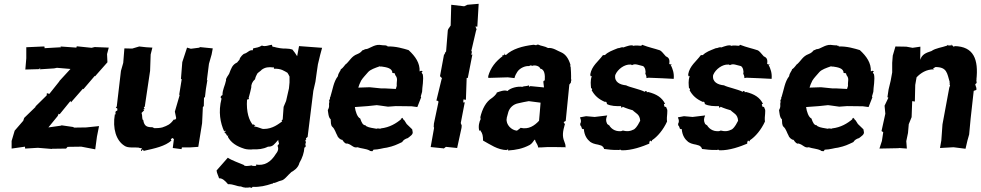

<svg xmlns="http://www.w3.org/2000/svg" viewBox="-20 -777 5149 1008"><path d="M234 -108 283 -168 288 -180 293 -177 350 -247 353 -240 415 -311 418 -309 477 -378 480 -377 483 -381 544 -450 542 -493 551 -527 477 -530 461 -526 383 -534 381 -527 297 -533 301 -529 214 -524V-532L208 -533L118 -529V-471L113 -412L184 -414L193 -421L188 -413L264 -418L279 -421L350 -415L293 -353L290 -348L239 -284L226 -288L225 -276L166 -218L167 -216L107 -158L102 -143L57 -91L41 -37V3L111 -7L112 3L179 -1L252 5L254 4L327 3L332 -3L335 -6L407 -7L480 7L489 -60L500 -115L432 -108L367 -107L366 -110L304 -119L298 -117Z M791 -104C783 -111 788 -101 781 -109C753 -109 737 -113 732 -147C724 -148 729 -169 723 -184L737 -198L732 -201L739 -205L735 -214L740 -217L768 -405L771 -491L780 -527L747 -529L711 -533L674 -522L633 -523L627 -447L615 -405L593 -218L588 -212L596 -207V-197L588 -193C582 -178 592 -179 584 -178C588 -182 588 -173 583 -177C570 -102 590 -39 633 -12C652 2 685 -5 708 -2C719 3 718 -1 725 1C721 12 719 7 721 16C730 14 727 4 727 7C735 16 740 17 735 15C793 2 847 -9 881 -40C871 -42 883 -52 881 -48C883 -51 880 -57 893 -47L887 0L933 6L935 -3H976L1021 -6L1041 -130L1043 -171L1045 -215L1050 -220L1051 -264L1056 -267L1061 -310L1069 -358L1066 -355L1077 -442L1091 -491L1097 -523L1027 -530L1029 -527L982 -521L962 -527L937 -451L930 -363L934 -361L921 -281L923 -277L898 -191L905 -157C901 -144 892 -151 892 -149C873 -123 860 -118 832 -108C820 -105 806 -104 791 -104Z M1441 -43V-38L1445 -22L1437 -12C1442 0 1443 13 1429 30C1401 76 1367 94 1324 87C1327 92 1326 96 1310 94C1310 96 1315 94 1304 93C1298 99 1306 100 1302 91C1286 95 1262 97 1260 89C1235 78 1198 66 1176 51L1117 118C1118 132 1127 147 1130 159C1147 158 1162 172 1177 190C1207 189 1222 202 1245 202C1259 209 1278 210 1294 206C1285 208 1302 205 1296 211C1298 207 1302 212 1306 204C1344 206 1376 198 1409 187C1409 187 1407 191 1416 183C1423 186 1443 173 1456 171C1474 168 1489 144 1510 126C1520 121 1546 105 1552 78C1567 53 1577 23 1578 -2C1590 -7 1582 -12 1585 -11L1583 -20L1586 -30L1583 -41L1588 -45L1586 -51L1595 -58L1625 -300L1636 -348L1643 -398L1649 -439L1661 -489L1671 -526L1550 -535L1540 -482C1533 -494 1524 -506 1515 -517C1505 -520 1494 -522 1482 -522C1464 -521 1438 -525 1414 -532C1416 -527 1411 -529 1407 -542C1395 -541 1370 -530 1355 -538C1339 -528 1328 -527 1309 -523L1307 -513C1287 -516 1283 -500 1260 -494C1260 -494 1240 -480 1237 -463C1233 -460 1228 -452 1225 -449C1199 -437 1194 -418 1183 -390C1182 -386 1163 -364 1167 -356C1161 -326 1148 -308 1148 -278C1136 -272 1140 -267 1138 -266L1143 -259C1125 -189 1137 -131 1157 -87C1167 -95 1157 -90 1166 -89C1166 -89 1163 -87 1158 -83C1165 -74 1167 -76 1169 -72C1161 -76 1174 -71 1167 -68C1175 -70 1171 -56 1179 -68C1175 -61 1178 -55 1174 -63C1191 -28 1222 -9 1263 4C1274 8 1300 9 1307 7C1336 8 1361 6 1387 -7C1413 -6 1420 -20 1441 -43ZM1500 -375V-344L1497 -313L1482 -247L1469 -216L1464 -148C1463 -152 1454 -141 1462 -140C1443 -127 1412 -100 1365 -100C1353 -99 1337 -111 1314 -113C1318 -117 1311 -118 1321 -116C1318 -120 1308 -128 1308 -121C1288 -144 1272 -188 1277 -255C1287 -252 1290 -264 1284 -264L1286 -265C1293 -291 1295 -298 1299 -317C1298 -333 1305 -349 1319 -361C1322 -376 1326 -380 1331 -391C1337 -398 1350 -405 1354 -411C1372 -424 1390 -426 1414 -423C1420 -427 1417 -419 1418 -416C1457 -418 1472 -404 1489 -395C1493 -389 1497 -382 1500 -375Z M2146 -87 2144 -98 2115 -126 2103 -145C2097 -149 2095 -154 2093 -159L2089 -154C2091 -161 2079 -149 2087 -152C2060 -129 2025 -108 1980 -103C1974 -98 1967 -106 1957 -101C1937 -105 1919 -106 1904 -114C1902 -115 1901 -116 1899 -119C1885 -120 1879 -132 1871 -155C1856 -161 1846 -192 1843 -215L1911 -220L1958 -225L1974 -223L2017 -217L2058 -220L2141 -219L2171 -215L2191 -266L2189 -271C2191 -276 2194 -289 2196 -295C2196 -318 2206 -360 2199 -389C2190 -385 2199 -393 2198 -390C2197 -394 2188 -396 2199 -401C2194 -405 2193 -408 2183 -402C2185 -446 2161 -481 2125 -514C2098 -522 2057 -535 2013 -533C2018 -538 2016 -530 2010 -539C2015 -536 1999 -536 2007 -539C1982 -538 1978 -543 1961 -541C1932 -536 1916 -519 1899 -519C1895 -519 1891 -514 1883 -513C1876 -505 1871 -499 1856 -493C1826 -482 1817 -459 1797 -441C1791 -439 1785 -423 1769 -413C1769 -405 1756 -395 1754 -377C1731 -348 1727 -308 1714 -267C1709 -265 1717 -259 1708 -252L1709 -241C1704 -225 1713 -221 1701 -199C1703 -188 1704 -159 1716 -151C1717 -136 1716 -119 1725 -111C1738 -100 1743 -78 1751 -65C1753 -56 1768 -42 1777 -43C1785 -30 1797 -19 1801 -24C1829 -18 1834 2 1857 -4C1875 3 1901 3 1920 13C1923 16 1923 16 1935 17C1940 10 1943 8 1938 9C1972 8 1990 0 2011 -2C2048 -10 2061 -17 2091 -31C2098 -43 2110 -49 2121 -52C2133 -62 2151 -71 2146 -87ZM2055 -383C2071 -363 2061 -353 2063 -326L2058 -310L1999 -313H1980L1921 -319L1861 -317C1865 -331 1868 -337 1876 -354C1886 -370 1898 -381 1913 -399C1925 -412 1948 -420 1974 -429C1983 -429 1974 -423 1982 -428C2010 -424 2040 -419 2040 -394C2056 -391 2051 -396 2055 -383Z M2380 0 2403 -106 2404 -118 2399 -131 2420 -240 2412 -239 2413 -255 2426 -253 2430 -368H2436L2460 -491L2454 -489L2458 -507L2454 -508L2479 -615L2482 -623L2476 -638L2486 -637L2493 -757L2434 -752L2417 -744L2349 -752L2346 -643L2336 -628L2334 -626L2331 -618L2322 -507L2315 -498L2316 -494L2311 -490L2290 -377L2301 -366L2299 -364L2271 -249L2280 -247L2282 -242L2258 -128L2257 -111L2259 -106L2241 -5L2310 2L2307 5L2321 -6Z M2946 -127C2948 -118 2942 -124 2945 -124L2944 -128L2939 -136L2950 -142L2969 -333L2977 -343L2979 -359C2986 -356 2981 -357 2978 -355C2979 -386 2977 -414 2976 -426C2971 -433 2971 -433 2976 -433C2965 -473 2947 -493 2927 -502C2906 -510 2884 -528 2857 -525C2840 -535 2821 -535 2805 -543C2800 -541 2802 -545 2794 -539C2790 -542 2794 -539 2781 -542C2722 -535 2670 -520 2636 -488C2628 -491 2626 -494 2630 -498C2629 -486 2619 -485 2616 -486C2616 -481 2625 -480 2621 -484C2581 -454 2556 -422 2543 -377C2547 -377 2540 -377 2544 -368L2646 -371L2681 -367C2684 -380 2690 -391 2696 -400C2710 -421 2739 -432 2757 -430C2771 -438 2771 -431 2773 -431C2789 -438 2814 -429 2816 -417C2840 -413 2842 -382 2840 -355C2831 -352 2833 -350 2833 -343L2836 -318L2764 -325C2759 -319 2762 -319 2754 -330C2752 -323 2735 -327 2722 -321C2697 -325 2659 -315 2644 -299C2630 -307 2601 -296 2588 -291C2588 -283 2567 -265 2562 -262C2532 -243 2512 -207 2501 -159C2507 -162 2499 -154 2504 -153C2496 -138 2490 -114 2496 -91C2503 -92 2505 -94 2503 -90C2513 -77 2516 -64 2516 -39C2553 -19 2592 10 2641 11C2641 2 2644 14 2643 8C2655 9 2644 9 2648 13C2690 10 2723 4 2761 -16C2773 -23 2779 -34 2786 -43C2786 -44 2787 -44 2790 -42C2788 -35 2801 -23 2805 -6C2803 1 2814 -5 2820 -3L2855 -5H2888L2948 -4L2949 -1C2950 -19 2946 -23 2943 -33C2931 -62 2934 -85 2946 -127ZM2649 -190C2656 -211 2674 -230 2702 -235C2720 -240 2737 -242 2756 -246L2818 -238L2814 -189L2810 -143C2786 -117 2755 -96 2713 -106C2710 -102 2699 -95 2694 -91C2666 -93 2635 -122 2640 -155C2643 -158 2641 -150 2639 -153C2641 -161 2649 -188 2649 -190Z M3243 -93 3250 -90C3218 -83 3191 -96 3177 -121C3179 -117 3177 -120 3168 -126C3160 -142 3160 -153 3168 -171L3102 -163L3057 -167L3025 -161C3024 -159 3036 -144 3026 -127C3026 -113 3029 -121 3033 -109C3034 -101 3037 -100 3041 -99C3043 -100 3044 -100 3045 -100C3048 -64 3063 -45 3079 -32C3103 -17 3111 -22 3136 -13C3142 -11 3152 -1 3151 5C3182 8 3188 11 3224 10C3226 13 3238 5 3242 12C3296 14 3356 -9 3389 -23C3389 -29 3388 -30 3392 -38C3401 -40 3394 -34 3398 -36C3404 -31 3403 -43 3402 -40C3432 -59 3463 -97 3482 -139C3478 -168 3489 -195 3480 -208C3477 -213 3481 -216 3468 -217C3468 -217 3470 -229 3467 -221C3467 -221 3462 -234 3472 -231C3456 -265 3427 -283 3383 -294C3381 -293 3378 -293 3375 -293C3375 -294 3380 -296 3371 -299C3367 -300 3369 -298 3365 -295C3338 -309 3285 -319 3267 -329C3235 -332 3204 -346 3210 -383C3223 -415 3260 -440 3289 -438C3295 -440 3295 -435 3298 -435C3315 -445 3332 -435 3356 -430C3366 -424 3372 -405 3368 -390C3368 -390 3375 -378 3374 -367L3385 -369L3459 -366L3517 -363C3520 -394 3511 -416 3502 -435L3499 -436C3510 -440 3509 -441 3507 -436C3495 -440 3501 -445 3493 -439C3498 -465 3491 -475 3476 -481C3461 -498 3452 -510 3444 -513C3411 -524 3390 -527 3351 -542C3348 -534 3343 -537 3327 -538C3315 -538 3308 -538 3307 -536C3295 -544 3270 -534 3253 -528C3242 -532 3234 -523 3224 -524C3192 -511 3173 -505 3155 -487C3155 -489 3149 -488 3145 -487C3121 -454 3087 -432 3079 -387C3081 -383 3077 -373 3087 -378C3078 -352 3082 -332 3083 -315C3090 -312 3090 -304 3086 -304C3101 -276 3122 -256 3158 -241C3157 -248 3168 -240 3166 -231C3186 -220 3216 -219 3242 -220C3239 -220 3240 -217 3244 -210C3251 -217 3250 -218 3248 -217C3268 -208 3294 -200 3302 -198C3317 -182 3339 -178 3341 -143C3334 -131 3326 -111 3309 -98C3289 -88 3274 -85 3243 -93Z M3757 -93 3764 -90C3732 -83 3705 -96 3691 -121C3693 -117 3691 -120 3682 -126C3674 -142 3674 -153 3682 -171L3616 -163L3571 -167L3539 -161C3538 -159 3550 -144 3540 -127C3540 -113 3543 -121 3547 -109C3548 -101 3551 -100 3555 -99C3557 -100 3558 -100 3559 -100C3562 -64 3577 -45 3593 -32C3617 -17 3625 -22 3650 -13C3656 -11 3666 -1 3665 5C3696 8 3702 11 3738 10C3740 13 3752 5 3756 12C3810 14 3870 -9 3903 -23C3903 -29 3902 -30 3906 -38C3915 -40 3908 -34 3912 -36C3918 -31 3917 -43 3916 -40C3946 -59 3977 -97 3996 -139C3992 -168 4003 -195 3994 -208C3991 -213 3995 -216 3982 -217C3982 -217 3984 -229 3981 -221C3981 -221 3976 -234 3986 -231C3970 -265 3941 -283 3897 -294C3895 -293 3892 -293 3889 -293C3889 -294 3894 -296 3885 -299C3881 -300 3883 -298 3879 -295C3852 -309 3799 -319 3781 -329C3749 -332 3718 -346 3724 -383C3737 -415 3774 -440 3803 -438C3809 -440 3809 -435 3812 -435C3829 -445 3846 -435 3870 -430C3880 -424 3886 -405 3882 -390C3882 -390 3889 -378 3888 -367L3899 -369L3973 -366L4031 -363C4034 -394 4025 -416 4016 -435L4013 -436C4024 -440 4023 -441 4021 -436C4009 -440 4015 -445 4007 -439C4012 -465 4005 -475 3990 -481C3975 -498 3966 -510 3958 -513C3925 -524 3904 -527 3865 -542C3862 -534 3857 -537 3841 -538C3829 -538 3822 -538 3821 -536C3809 -544 3784 -534 3767 -528C3756 -532 3748 -523 3738 -524C3706 -511 3687 -505 3669 -487C3669 -489 3663 -488 3659 -487C3635 -454 3601 -432 3593 -387C3595 -383 3591 -373 3601 -378C3592 -352 3596 -332 3597 -315C3604 -312 3604 -304 3600 -304C3615 -276 3636 -256 3672 -241C3671 -248 3682 -240 3680 -231C3700 -220 3730 -219 3756 -220C3753 -220 3754 -217 3758 -210C3765 -217 3764 -218 3762 -217C3782 -208 3808 -200 3816 -198C3831 -182 3853 -178 3855 -143C3848 -131 3840 -111 3823 -98C3803 -88 3788 -85 3757 -93Z M4515 -87 4513 -98 4484 -126 4472 -145C4466 -149 4464 -154 4462 -159L4458 -154C4460 -161 4448 -149 4456 -152C4429 -129 4394 -108 4349 -103C4343 -98 4336 -106 4326 -101C4306 -105 4288 -106 4273 -114C4271 -115 4270 -116 4268 -119C4254 -120 4248 -132 4240 -155C4225 -161 4215 -192 4212 -215L4280 -220L4327 -225L4343 -223L4386 -217L4427 -220L4510 -219L4540 -215L4560 -266L4558 -271C4560 -276 4563 -289 4565 -295C4565 -318 4575 -360 4568 -389C4559 -385 4568 -393 4567 -390C4566 -394 4557 -396 4568 -401C4563 -405 4562 -408 4552 -402C4554 -446 4530 -481 4494 -514C4467 -522 4426 -535 4382 -533C4387 -538 4385 -530 4379 -539C4384 -536 4368 -536 4376 -539C4351 -538 4347 -543 4330 -541C4301 -536 4285 -519 4268 -519C4264 -519 4260 -514 4252 -513C4245 -505 4240 -499 4225 -493C4195 -482 4186 -459 4166 -441C4160 -439 4154 -423 4138 -413C4138 -405 4125 -395 4123 -377C4100 -348 4096 -308 4083 -267C4078 -265 4086 -259 4077 -252L4078 -241C4073 -225 4082 -221 4070 -199C4072 -188 4073 -159 4085 -151C4086 -136 4085 -119 4094 -111C4107 -100 4112 -78 4120 -65C4122 -56 4137 -42 4146 -43C4154 -30 4166 -19 4170 -24C4198 -18 4203 2 4226 -4C4244 3 4270 3 4289 13C4292 16 4292 16 4304 17C4309 10 4312 8 4307 9C4341 8 4359 0 4380 -2C4417 -10 4430 -17 4460 -31C4467 -43 4479 -49 4490 -52C4502 -62 4520 -71 4515 -87ZM4424 -383C4440 -363 4430 -353 4432 -326L4427 -310L4368 -313H4349L4290 -319L4230 -317C4234 -331 4237 -337 4245 -354C4255 -370 4267 -381 4282 -399C4294 -412 4317 -420 4343 -429C4352 -429 4343 -423 4351 -428C4379 -424 4409 -419 4409 -394C4425 -391 4420 -396 4424 -383Z M4966 -346C4964 -343 4958 -349 4970 -342C4959 -348 4970 -337 4965 -335L4968 -328L4964 -318L4963 -313L4928 -124L4925 -82L4922 -40L4915 0L4986 -4L5049 4L5059 -39L5068 -71L5076 -156L5092 -300L5106 -305V-315L5102 -327L5100 -335L5106 -340C5106 -341 5107 -341 5107 -341C5109 -343 5104 -355 5107 -360C5111 -359 5099 -363 5106 -357C5118 -466 5092 -533 4991 -535C4989 -526 4981 -539 4985 -532C4981 -539 4982 -537 4972 -543C4980 -545 4972 -537 4975 -537C4967 -543 4958 -532 4957 -543C4957 -537 4948 -541 4954 -538C4923 -527 4893 -525 4870 -509C4840 -499 4821 -492 4811 -463L4812 -532L4771 -526L4738 -532L4681 -533L4667 -485L4664 -447V-397L4656 -353L4645 -307L4639 -267L4644 -264L4624 -222L4628 -180L4608 -89L4617 -83L4610 -37L4597 3L4697 1L4700 0L4741 3L4738 -36L4747 -79L4751 -125L4766 -162L4769 -246L4783 -244L4785 -331L4792 -371C4814 -394 4843 -413 4883 -413C4882 -420 4880 -412 4879 -420C4883 -418 4890 -425 4891 -425C4952 -425 4952 -393 4966 -346Z"/></svg>

Font: Asimov Print
Style: DIt
Weight: 250
Width: 0
Designer: Google
Version: Version 2.000980: 2014